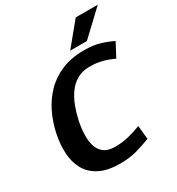

<svg xmlns="http://www.w3.org/2000/svg" viewBox="-204 -994 1041 1130"><g transform="rotate(-30 316.5 -429.0)"><path d="M406.7 -575.3Q358.7 -575.3 322.8 -554.8Q287 -534.3 261.8 -499.3Q236.7 -464.3 220.5 -421.3Q204.3 -378.3 194.7 -333.3H42.7Q57 -401.3 86.7 -462.8Q116.3 -524.3 163.2 -572.3Q210 -620.3 275.7 -647.8Q341.3 -675.3 428.3 -675.3Q490.7 -675.3 537 -661Q583.3 -646.7 617 -629.3L568.3 -537.3Q529.3 -555.7 491.7 -565.5Q454 -575.3 406.7 -575.3ZM304 -91.3Q351.3 -91.3 393 -101.2Q434.7 -111 482 -129.3L491.3 -37.3Q450 -20.3 397.5 -5.5Q345 9.3 282.7 9.3Q195.7 9.3 141.8 -18.7Q88 -46.7 61.7 -94.7Q35.3 -142.7 32 -204.5Q28.7 -266.3 42.7 -333.3H194.7Q185.3 -289 183.5 -246Q181.7 -203 191.8 -168Q202 -133 229 -112.2Q256 -91.3 304 -91.3ZM633 -867 470.3 -713.7H357L483 -867Z"/></g></svg>

Font: Epunda Sans Light
Style: Italic
Weight: 300
Italic angle: -12.0243°
Designer: Simon Atzbach
Foundry: typofactur
Version: Version 2.204